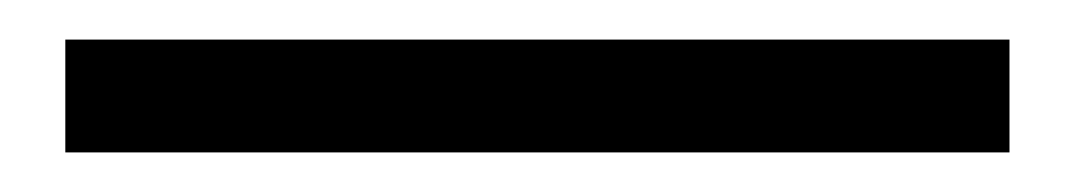

<svg xmlns="http://www.w3.org/2000/svg" viewBox="-20 -10 547 97"><path d="M490 10H13V67H490Z"/></svg>

Font: Bebas Neue Regular two
Style: Regular2
Weight: 400
Designer: Ryoichi Tsunekawa & LGV (GE)
Foundry: Free Software Foundation, Inc.
Version: Version 1.003 August 13, 2016